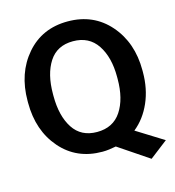

<svg xmlns="http://www.w3.org/2000/svg" viewBox="-121 -823 949 1041"><g transform="rotate(-15 354.0 -302.5)"><path d="M677.2 -350.1Q677.2 -257.3 643.8 -180.7Q610.4 -104 550.3 -55.7L701.7 38.6L601.1 116.2L430.7 1.5Q411.6 5.4 392.3 7.8Q373 10.3 354 10.3Q210 10.3 121.3 -91.8Q32.7 -193.8 32.7 -350.1V-360.8Q32.7 -516.1 121.1 -618.7Q209.5 -721.2 353.5 -721.2Q498 -721.2 587.6 -618.7Q677.2 -516.1 677.2 -360.8ZM535.2 -361.8Q535.2 -472.2 489.3 -541Q443.4 -609.9 353.5 -609.9Q263.7 -609.9 219.5 -541.5Q175.3 -473.1 175.3 -361.8V-350.1Q175.3 -237.8 220 -169.2Q264.6 -100.6 354 -100.6Q444.3 -100.6 489.7 -169.2Q535.2 -237.8 535.2 -350.1Z"/></g></svg>

Font: Roboto Avanza Slab
Style: Bold
Weight: 700
Designer: Google
Version: Version 1.100263; 2013; ttfautohint (v0.94.20-1c74) -l 8 -r 